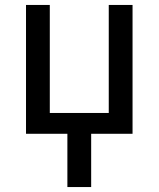

<svg xmlns="http://www.w3.org/2000/svg" viewBox="-20 -540 640 775"><path d="M252 215V0H85V-520H181V-84H419V-520H515V0H348V215Z"/></svg>

Font: Zed Mono Medium Extended
Style: Regular
Weight: 500
Width: 7
Monospace: yes
Designer: Belleve Invis
Foundry: Belleve Invis
Version: Version 1.0.0; ttfautohint (v1.8.4)